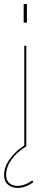

<svg xmlns="http://www.w3.org/2000/svg" viewBox="-26 -717 242 941"><path d="M90 -697H106V-606H90ZM93 -4V-493H103V0Q55 30 29.5 66.2Q4 102.5 4 141Q4 167 19.8 180.5Q35.5 194 60 194Q77 194 96.2 187Q115.5 180 133 167L137 176Q119 189.5 99 196.8Q79 204 61 204Q32 204 13 187.8Q-6 171.5 -6 141Q-6 101 22.2 62.2Q50.5 23.5 93 -4Z"/></svg>

Font: HK Grotesk Thin
Style: Regular
Weight: 100
Designer: Alfredo Marco Pradil
Foundry: Hanken Design Co.
Version: Version 3.001